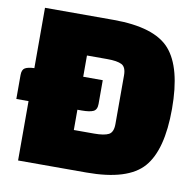

<svg xmlns="http://www.w3.org/2000/svg" viewBox="-73 -699 790 774"><g transform="rotate(10 322.5 -312.5)"><path d="M0 -243V-341Q0 -363 12 -370Q24 -377 50 -378V-625H330Q499 -625 562 -553Q625 -481 625 -312.5Q625 -144 562 -72Q499 0 330 0H50V-243ZM333 -465H250V-378H330V-281Q330 -257 315 -250Q300 -243 268 -243H250V-160H333Q374 -160 392.5 -169.5Q411 -179 411 -213V-412Q411 -446 392.5 -455.5Q374 -465 333 -465Z"/></g></svg>

Font: Changa One
Style: Regular
Weight: 400
Designer: Eduardo Rodriguez Tunni
Foundry: Eduardo Rodriguez Tunni
Version: Version 1.003